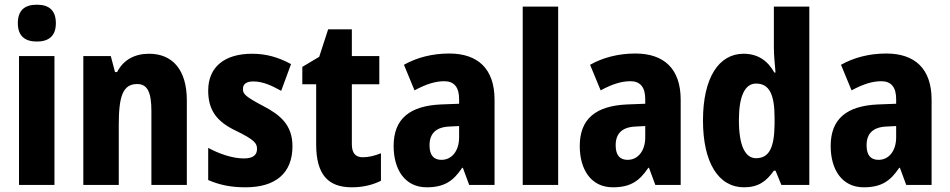

<svg xmlns="http://www.w3.org/2000/svg" viewBox="-20 -788 4048 818"><path d="M137 -768C85 -768 56 -744 56 -689C56 -635 86 -611 137 -611C188 -611 218 -635 218 -689C218 -743 190 -768 137 -768ZM212 -549H61V0H212Z M615 -559C555 -559 506 -534 479 -481H470L452 -549H335V0H486V-256C486 -380 504 -430 565 -430C610 -430 625 -391 625 -315V0H776V-360C776 -492 714 -559 615 -559Z M1226 -165C1226 -255 1175 -298 1102 -336C1025 -377 1015 -387 1015 -409C1015 -430 1030 -441 1059 -441C1101 -441 1138 -423 1178 -401L1220 -515C1164 -545 1113 -559 1054 -559C937 -559 867 -503 867 -402C867 -318 904 -270 983 -232C1068 -191 1075 -176 1075 -153C1075 -127 1057 -113 1019 -113C970 -113 913 -133 867 -158V-21C918 1 966 10 1026 10C1154 10 1226 -50 1226 -165Z M1526 -118C1494 -118 1479 -136 1479 -174V-429H1596V-549H1479V-663H1378L1340 -546L1268 -503V-429H1327V-173C1327 -44 1378 10 1479 10C1528 10 1570 -1 1603 -18V-135C1575 -124 1550 -118 1526 -118Z M1894 -560C1822 -560 1756 -543 1701 -512L1746 -403C1794 -429 1834 -442 1873 -442C1915 -442 1936 -416 1936 -366V-346L1858 -343C1727 -337 1657 -283 1657 -166C1657 -67 1704 10 1798 10C1872 10 1911 -16 1949 -73H1952L1979 0H2087V-363C2087 -495 2016 -560 1894 -560ZM1897 -249 1936 -251V-203C1936 -144 1904 -107 1861 -107C1829 -107 1810 -125 1810 -169C1810 -218 1836 -247 1897 -249Z M2358 0V-760H2207V0Z M2687 -560C2615 -560 2549 -543 2494 -512L2539 -403C2587 -429 2627 -442 2666 -442C2708 -442 2729 -416 2729 -366V-346L2651 -343C2520 -337 2450 -283 2450 -166C2450 -67 2497 10 2591 10C2665 10 2704 -16 2742 -73H2745L2772 0H2880V-363C2880 -495 2809 -560 2687 -560ZM2690 -249 2729 -251V-203C2729 -144 2697 -107 2654 -107C2622 -107 2603 -125 2603 -169C2603 -218 2629 -247 2690 -249Z M3150 10C3210 10 3245 -15 3277 -61H3284L3309 0H3428V-760H3277V-584C3277 -553 3281 -517 3284 -479H3279C3250 -531 3207 -559 3148 -559C3042 -559 2975 -456 2975 -275C2975 -95 3041 10 3150 10ZM3201 -114C3155 -114 3128 -167 3128 -276C3128 -379 3154 -432 3201 -432C3258 -432 3280 -385 3280 -286V-259C3279 -159 3257 -114 3201 -114Z M3756 -560C3684 -560 3618 -543 3563 -512L3608 -403C3656 -429 3696 -442 3735 -442C3777 -442 3798 -416 3798 -366V-346L3720 -343C3589 -337 3519 -283 3519 -166C3519 -67 3566 10 3660 10C3734 10 3773 -16 3811 -73H3814L3841 0H3949V-363C3949 -495 3878 -560 3756 -560ZM3759 -249 3798 -251V-203C3798 -144 3766 -107 3723 -107C3691 -107 3672 -125 3672 -169C3672 -218 3698 -247 3759 -249Z"/></svg>

Font: Noto Sans Gurmukhi Condensed ExtraBold
Style: Regular
Weight: 800
Width: 3
Designer: Jelle Bosma - Monotype Design Team
Foundry: Monotype Imaging Inc.
Version: Version 2.004